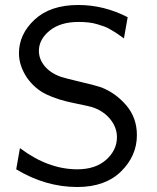

<svg xmlns="http://www.w3.org/2000/svg" viewBox="-20 -732 629 770"><path d="M45 -53 60 -138Q173 -53 290 -53Q363 -53 406 -91.5Q449 -130 449 -182Q449 -219 424.5 -251Q400 -283 359 -299Q341 -306 277 -318.5Q213 -331 166 -353.5Q119 -376 87 -422Q56 -470 56 -518Q56 -595 119 -653.5Q182 -712 294 -712Q397 -712 492 -663L477 -578Q474 -580 461.5 -589Q449 -598 442.5 -602Q436 -606 422.5 -614Q409 -622 397.5 -626Q386 -630 369.5 -635Q353 -640 334.5 -642Q316 -644 295 -644Q222 -644 179 -609Q136 -574 136 -528Q136 -495 159 -467Q182 -439 224 -424Q242 -418 303.5 -403.5Q365 -389 385 -382Q443 -360 486 -310Q529 -260 529 -190Q529 -107 465.5 -44.5Q402 18 290 18Q163 18 45 -53Z"/></svg>

Font: Coval
Style: Light
Weight: 300
Foundry: Context Ltd
Version: Version 001.000